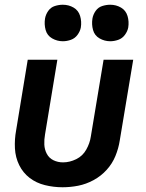

<svg xmlns="http://www.w3.org/2000/svg" viewBox="-20 -782 616 810"><path d="M244 8Q277 8 310 1.5Q343 -5 374.5 -22Q406 -39 430 -65.5Q454 -92 467 -124Q480 -156 485 -188L542 -530H417L363 -205Q359 -178 344 -151Q329 -124 301.5 -110.5Q274 -97 246 -97Q224 -97 205.5 -106Q187 -115 177.5 -133Q168 -151 167 -172Q166 -193 170 -215L222 -530H97L48 -232Q41 -194 43 -156Q45 -118 61 -85.5Q77 -53 105 -31.5Q133 -10 169.5 -1Q206 8 244 8ZM445 -608Q462 -608 479 -614Q496 -620 507 -635Q518 -650 521 -666Q525 -691 518 -714.5Q511 -738 490.5 -750Q470 -762 445 -762Q428 -762 411 -756.5Q394 -751 383.5 -736Q373 -721 370 -704Q366 -679 372.5 -655.5Q379 -632 400 -620Q421 -608 445 -608ZM245 -608Q262 -608 279 -614Q296 -620 307 -635Q318 -650 321 -666Q325 -691 318 -714.5Q311 -738 290.5 -750Q270 -762 245 -762Q228 -762 211 -756.5Q194 -751 183.5 -736Q173 -721 170 -704Q166 -679 172.5 -655.5Q179 -632 200 -620Q221 -608 245 -608Z"/></svg>

Font: Iosevka Sparkle
Style: Bold Italic
Weight: 700
Italic angle: -9°
Designer: Belleve Invis
Foundry: Belleve Invis
Version: Version 4.5.0; ttfautohint (v1.8.3)